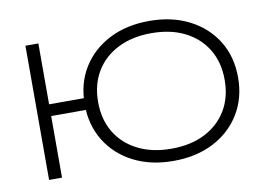

<svg xmlns="http://www.w3.org/2000/svg" viewBox="-67 -674 1095 789"><g transform="rotate(-10 481.0 -280.0)"><path d="M598 12Q503 12 431 -25Q359 -62 318.5 -128Q278 -194 278 -280Q278 -367 318.5 -432.5Q359 -498 431 -535Q503 -572 598 -572Q693 -572 765 -535Q837 -498 877.5 -432.5Q918 -367 918 -280Q918 -194 877.5 -128Q837 -62 765 -25Q693 12 598 12ZM80 0V-560H134V0ZM107 -257V-306H306V-257ZM598 -39Q679 -39 738 -69Q797 -99 829.5 -153Q862 -207 862 -280Q862 -353 829.5 -407Q797 -461 738 -491Q679 -521 598 -521Q518 -521 458.5 -491Q399 -461 366.5 -407Q334 -353 334 -280Q334 -207 366.5 -153Q399 -99 458.5 -69Q518 -39 598 -39Z"/></g></svg>

Font: Unbounded ExtraLight
Style: Regular
Weight: 250
Designer: Luke Prowse, Jean-Baptiste Morizot, Fátima Lázaro, Florian Runge
Foundry: NaN
Version: Version 1.701;gftools[0.9.28.dev5+ged2979d]